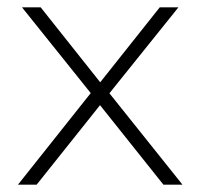

<svg xmlns="http://www.w3.org/2000/svg" viewBox="-20 -504 546 524"><path d="M29 0 238 -263V-237L40 -484H91L261 -270H246L416 -484H467L271 -240V-259L478 0H426L245 -227H261L80 0Z"/></svg>

Font: Nunito Sans 12pt ExtraLight
Style: Regular
Weight: 200
Designer: Vernon Adams
Foundry: Vernon Adams
Version: Version 3.101;gftools[0.9.27]